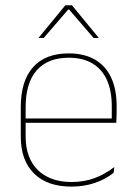

<svg xmlns="http://www.w3.org/2000/svg" viewBox="-20 -700 515 730"><path d="M251.5 9.5Q160 9.5 109.5 -40.2Q59 -90 59 -180.5V-292.5Q59 -392.5 105.8 -444.8Q152.5 -497 241.5 -497Q300 -497 340.8 -473.5Q381.5 -450 402.5 -405.2Q423.5 -360.5 423.5 -296.5V-279.5Q423.5 -268.5 423.2 -257.5Q423 -246.5 422 -233H405Q405 -250.5 405 -266.5Q405 -282.5 405 -296Q405 -355.5 386.2 -396.5Q367.5 -437.5 331 -459Q294.5 -480.5 241.5 -480.5Q161.5 -480.5 119.5 -432.5Q77.5 -384.5 77.5 -292.5V-243.5V-239.5V-181Q77.5 -140 89.2 -108Q101 -76 123.5 -53.8Q146 -31.5 178.5 -19.8Q211 -8 252 -8Q299.5 -8 339.5 -22.8Q379.5 -37.5 414.5 -65L412 -43Q382.5 -19 341.5 -4.8Q300.5 9.5 251.5 9.5ZM67.5 -233V-249.5H415.5V-233ZM228.5 -680H253.5L355.5 -556V-555.5H336L242.5 -664H239.5L146 -555.5H126.5V-556Z"/></svg>

Font: Anek Gurmukhi Medium Thin
Style: Regular
Weight: 250
Version: Version 1.003